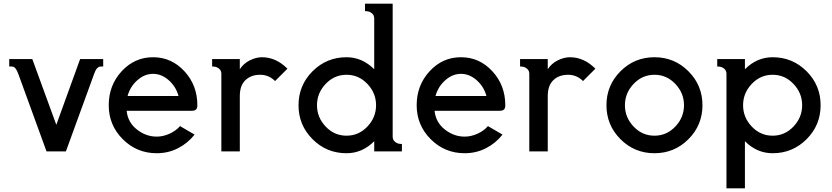

<svg xmlns="http://www.w3.org/2000/svg" viewBox="-20 -820 4505 1040"><path d="M414 -500H539V-460Q524 -460 518 -458.5Q512 -457 504.5 -448.5Q497 -440 490 -420L337 0H232L79 -420Q72 -439 65 -448Q58 -457 51.5 -458.5Q45 -460 30 -460V-500H155L285 -144Z M671 -300H947Q933 -351 894 -385.5Q855 -420 809 -420Q763 -420 724 -385.5Q685 -351 671 -300ZM829 -80Q864 -80 899 -96Q934 -112 955 -137L1034 -91Q997 -44 944 -17Q891 10 829 10Q721 10 645 -66Q569 -142 569 -250Q569 -358 639 -434Q709 -510 809 -510Q909 -510 979 -434Q1049 -358 1049 -250Q1049 -234 1042 -227Q1035 -220 1019 -220H666Q672 -158 721 -119Q770 -80 829 -80Z M1399 -510Q1475 -510 1537 -448L1470 -381Q1436 -415 1389 -415Q1340 -415 1309.5 -386Q1279 -357 1279 -300V0H1179V-420Q1179 -438 1166.5 -448Q1154 -458 1141 -459L1129 -460V-500H1279V-445Q1299 -476 1333 -493Q1367 -510 1399 -510Z M1744 -365.5Q1697 -316 1697 -250Q1697 -184 1744 -134.5Q1791 -85 1857 -85Q1923 -85 1970 -134.5Q2017 -184 2017 -250Q2017 -316 1970 -365.5Q1923 -415 1857 -415Q1791 -415 1744 -365.5ZM2107 -800V-80Q2107 -62 2119.5 -52Q2132 -42 2145 -41L2157 -40V0H2007V-55Q1942 10 1857 10Q1749 10 1673 -66Q1597 -142 1597 -250Q1597 -358 1673 -434Q1749 -510 1857 -510Q1942 -510 2007 -445V-720Q2007 -738 1994.5 -748Q1982 -758 1969 -759L1957 -760V-800Z M2339 -300H2615Q2601 -351 2562 -385.5Q2523 -420 2477 -420Q2431 -420 2392 -385.5Q2353 -351 2339 -300ZM2497 -80Q2532 -80 2567 -96Q2602 -112 2623 -137L2702 -91Q2665 -44 2612 -17Q2559 10 2497 10Q2389 10 2313 -66Q2237 -142 2237 -250Q2237 -358 2307 -434Q2377 -510 2477 -510Q2577 -510 2647 -434Q2717 -358 2717 -250Q2717 -234 2710 -227Q2703 -220 2687 -220H2334Q2340 -158 2389 -119Q2438 -80 2497 -80Z M3067 -510Q3143 -510 3205 -448L3138 -381Q3104 -415 3057 -415Q3008 -415 2977.5 -386Q2947 -357 2947 -300V0H2847V-420Q2847 -438 2834.5 -448Q2822 -458 2809 -459L2797 -460V-500H2947V-445Q2967 -476 3001 -493Q3035 -510 3067 -510Z M3412 -365.5Q3365 -316 3365 -250Q3365 -184 3412 -134.5Q3459 -85 3525 -85Q3591 -85 3638 -134.5Q3685 -184 3685 -250Q3685 -316 3638 -365.5Q3591 -415 3525 -415Q3459 -415 3412 -365.5ZM3709 -434Q3785 -358 3785 -250Q3785 -142 3709 -66Q3633 10 3525 10Q3417 10 3341 -66Q3265 -142 3265 -250Q3265 -358 3341 -434Q3417 -510 3525 -510Q3633 -510 3709 -434Z M4052 -365.5Q4005 -316 4005 -250Q4005 -184 4052 -134.5Q4099 -85 4165 -85Q4231 -85 4278 -134.5Q4325 -184 4325 -250Q4325 -316 4278 -365.5Q4231 -415 4165 -415Q4099 -415 4052 -365.5ZM3865 -500H4015V-445Q4080 -510 4165 -510Q4273 -510 4349 -434Q4425 -358 4425 -250Q4425 -142 4349 -66Q4273 10 4165 10Q4080 10 4015 -55V200H3915V-420Q3915 -438 3902.5 -448Q3890 -458 3877 -459L3865 -460Z"/></svg>

Font: Laverick
Style: Regular
Weight: 400
Designer: Daniel Pimley
Foundry: Daniel Pimley
Version: Version 1.000;PS 001.001;hotconv 1.0.56